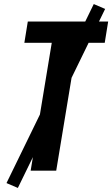

<svg xmlns="http://www.w3.org/2000/svg" viewBox="-20 -841 553 946"><path d="M131 0 235 -630H100L117 -735H513L496 -630H361L257 0ZM68 85 12 61 442 -821 498 -797Z"/></svg>

Font: Iosevka Extrabold Oblique
Style: Regular
Weight: 800
Italic angle: -9°
Monospace: yes
Designer: Belleve Invis
Foundry: Belleve Invis
Version: Version 32.5.0; ttfautohint (v1.8.4)